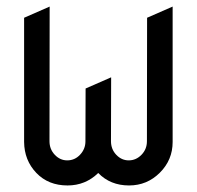

<svg xmlns="http://www.w3.org/2000/svg" viewBox="-20 -567 602 587"><path d="M53.7 -133.3V-512.7L131.8 -546.9L131.3 -135.3Q131.3 -110.8 147.5 -93.8Q163.6 -76.7 185.5 -76.7Q208.5 -76.7 224.6 -93.8Q241.2 -111.3 241.2 -134.8Q241.2 -134.8 241.2 -135.3L241.7 -296.4L319.8 -330.6L319.3 -135.3Q319.3 -110.8 335.4 -93.8Q351.6 -76.7 373.5 -76.7Q396 -76.7 412.6 -93.8Q429.2 -110.8 429.2 -135.3L429.7 -512.7L507.8 -546.9V-132.8Q507.8 -78.1 468.8 -39.1Q429.7 0 374.5 0Q317.4 0 280.3 -38.1Q241.2 0 186.5 0Q127.9 0 91.3 -38.1Q54.2 -76.7 53.7 -133.3Z"/></svg>

Font: NovaMono
Style: Regular
Weight: 400
Monospace: yes
Version: Version 1.2